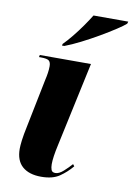

<svg xmlns="http://www.w3.org/2000/svg" viewBox="-86 -811 609 876"><g transform="rotate(10 218.0 -373.0)"><path d="M167 10Q111 10 80 -17Q49 -44 49 -99Q49 -113 52 -138Q55 -163 65 -210L109 -428Q113 -445 115.5 -461.5Q118 -478 118 -493Q118 -511 109.5 -518.5Q101 -526 72 -526H63L65 -536H302L218 -145Q205 -87 205 -55Q205 -40 209 -29Q213 -18 228 -18Q245 -18 265 -36Q285 -54 301 -72L308 -63Q283 -33 251.5 -11.5Q220 10 167 10ZM159 -604Q178 -623 199.5 -649.5Q221 -676 241 -704.5Q261 -733 275 -756H436L433 -746Q421 -735 390.5 -715Q360 -695 320.5 -672Q281 -649 240.5 -628.5Q200 -608 168 -596H157Z"/></g></svg>

Font: Noto Serif Display ExtraCondensed Black
Style: Italic
Weight: 900
Width: 2
Italic angle: -12°
Designer: Monotype Design Team
Foundry: Monotype Imaging Inc.
Version: Version 2.009